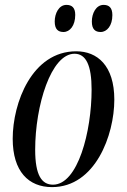

<svg xmlns="http://www.w3.org/2000/svg" viewBox="-20 -756 520 786"><path d="M392 -625C418 -625 440 -651 440 -694C440 -725 426 -736 404 -736C373 -736 356 -701 356 -668C356 -636 370 -625 392 -625ZM240 -625C266 -625 288 -651 288 -695C288 -725 274 -736 252 -736C221 -736 204 -701 204 -668C204 -636 218 -625 240 -625ZM193 10C370 10 448 -203 448 -348C448 -488 378 -546 292 -546C111 -546 32 -335 32 -188C32 -54 97 10 193 10ZM197 0C151 0 124 -38 124 -143C124 -324 189 -536 285 -536C332 -536 355 -489 355 -389C355 -218 299 0 197 0Z"/></svg>

Font: Noto Serif Display ExtraCondensed Medium
Style: Italic
Weight: 500
Width: 2
Italic angle: -12°
Designer: Monotype Design Team
Foundry: Monotype Imaging Inc.
Version: Version 2.009